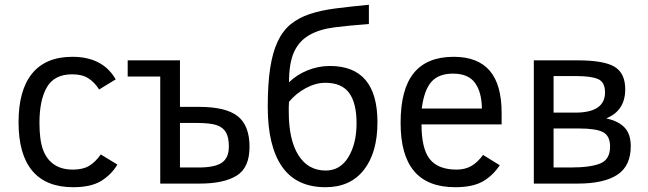

<svg xmlns="http://www.w3.org/2000/svg" viewBox="-20 -763 2692 798"><path d="M467.8 -79.1Q443.8 -38.1 401.4 -11.5Q358.9 15.1 284.2 15.1Q171.4 15.1 114.3 -53Q57.1 -121.1 57.1 -254.9Q57.1 -388.7 113.8 -457.8Q170.4 -526.9 280.8 -526.9Q407.2 -526.9 460.9 -433.1L392.1 -391.1Q373 -420.9 347.4 -437.5Q321.8 -454.1 279.8 -454.1Q206.1 -454.1 175 -400.6Q144 -347.2 144 -252.9Q144 -181.2 158.7 -141.1Q173.3 -101.1 204.3 -79.6Q235.4 -58.1 283.2 -58.1Q324.2 -58.1 350.1 -73.5Q376 -88.9 398.9 -121.1Z M510.7 -444.8V-512.2H728V-318.8H808.1Q918.9 -318.8 968 -280Q1017.1 -241.2 1017.1 -152.8Q1017.1 -65.9 963.6 -33Q910.2 0 811 0H646V-444.8ZM931.2 -153.8Q931.2 -191.4 919.4 -212.4Q907.7 -233.4 880.9 -242.7Q854 -252 795.9 -252H728V-66.9H806.2Q873 -66.9 902.1 -86.9Q931.2 -106.9 931.2 -153.8Z M1548.8 -254.9Q1548.8 -128.9 1492.4 -56.9Q1436 15.1 1333 15.1Q1211.9 15.1 1152.3 -70.3Q1092.8 -155.8 1092.8 -318.8Q1092.8 -413.1 1102.8 -479Q1112.8 -544.9 1133.8 -589.8Q1154.8 -634.8 1187.7 -661.9Q1220.7 -689 1267.3 -704.6Q1314 -720.2 1375 -728Q1436 -735.8 1513.2 -743.2V-663.1Q1431.2 -657.2 1369.1 -649.2Q1307.1 -641.1 1265.1 -616.9Q1223.1 -592.8 1202.1 -546.9Q1181.2 -501 1181.2 -420.9Q1212.9 -452.1 1257.8 -470.5Q1302.7 -488.8 1351.1 -488.8Q1548.8 -488.8 1548.8 -254.9ZM1461.9 -251Q1461.9 -335 1430.9 -377Q1399.9 -418.9 1332 -418.9Q1292.5 -418.9 1251.5 -397Q1210.4 -375 1181.2 -339.8L1180.2 -318.8V-297.9Q1180.2 -181.2 1220.5 -117.7Q1260.7 -54.2 1334 -54.2Q1394 -54.2 1428 -110.1Q1461.9 -166 1461.9 -251Z M1731.9 -246.1Q1731.9 -144.5 1766.6 -101.3Q1801.3 -58.1 1877.9 -58.1Q1912.1 -58.1 1938 -72.5Q1963.9 -86.9 1987.8 -119.1L2057.1 -76.2Q2027.8 -32.2 1985.8 -8.5Q1943.8 15.1 1872.1 15.1Q1757.8 15.1 1701.4 -51.3Q1645 -117.7 1645 -252Q1645 -392.6 1700 -459.7Q1754.9 -526.9 1865.7 -526.9Q1965.3 -526.9 2015.1 -469.5Q2064.9 -412.1 2064.9 -293V-246.1ZM1982.9 -312Q1981.9 -380.9 1953.9 -418.9Q1925.8 -457 1862.8 -457Q1802.7 -457 1772.7 -422.6Q1742.7 -388.2 1732.9 -312Z M2601.6 -155.8Q2601.6 -73.2 2545.7 -36.6Q2489.7 0 2381.8 0H2198.7V-512.2H2379.9Q2490.2 -512.2 2534.4 -485.4Q2578.6 -458.5 2578.6 -392.1Q2578.6 -302.7 2499.5 -271Q2552.2 -259.3 2576.9 -231.9Q2601.6 -204.6 2601.6 -155.8ZM2494.6 -378.9Q2494.6 -421.9 2465.6 -434.3Q2436.5 -446.8 2377 -446.8H2280.8V-294.9H2370.6Q2494.6 -294.9 2494.6 -378.9ZM2515.6 -153.8Q2515.6 -198.2 2486.6 -213.6Q2457.5 -229 2386.7 -229H2280.8V-66.9H2352.5Q2433.6 -66.9 2474.6 -83.5Q2515.6 -100.1 2515.6 -153.8Z"/></svg>

Font: ClearSansRegular
Style: Regular
Weight: 400
Foundry: Intel Corporation
Version: Version 1.00